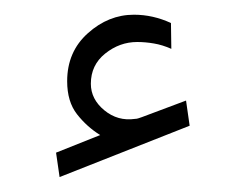

<svg xmlns="http://www.w3.org/2000/svg" viewBox="-20 -792 312 261"><path d="M116.2 -608.4Q98.1 -619.6 84.7 -636.7Q71.3 -653.8 71.3 -681.6Q71.3 -721.7 99.4 -746.8Q127.4 -772 162.1 -772Q188 -772 212.4 -760.7L212.9 -725.6Q200.7 -731 189.2 -732.9Q177.7 -734.9 166.5 -734.9Q142.6 -734.9 123 -719.2Q103.5 -703.6 103.5 -678.2Q103.5 -657.2 121.8 -642.1Q140.1 -627 163.6 -630.4Q166 -630.4 168.5 -631.3Q170.9 -632.3 172.9 -632.8L232.9 -655.3L237.8 -621.1L61 -551.3L56.2 -584.5Z"/></svg>

Font: Vazirmatn RD ExtraLight
Style: Regular
Weight: 200
Designer: Saber Rastikerdar
Foundry: Saber Rastikerdar
Version: Version 32.102